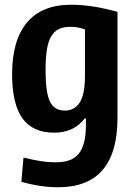

<svg xmlns="http://www.w3.org/2000/svg" viewBox="-20 -569 565 809"><path d="M225 220Q151 220 70 197L79 95Q120 105 152 110Q184 115 213 115Q247 115 271.5 106.5Q296 98 311.5 79Q327 60 334.5 30Q342 0 342 -43V-70H337Q291 -10 208 -10Q118 -10 74.5 -70.5Q31 -131 31 -256Q31 -400 94 -474.5Q157 -549 279 -549Q324 -549 370.5 -542Q417 -535 475 -519V-72Q475 220 225 220ZM253 -103Q293 -103 315.5 -136.5Q338 -170 338 -251V-445Q309 -456 276 -456Q248 -456 228 -446.5Q208 -437 195.5 -415.5Q183 -394 177.5 -359Q172 -324 172 -272Q172 -179 190.5 -141Q209 -103 253 -103Z"/></svg>

Font: Encode Sans Compressed
Style: Bold
Weight: 700
Designer: Pablo Impallari, Andres Torresi
Foundry: Pablo Impallari, Andres Torresi
Version: Version 1.000; ttfautohint (v1.00) -l 8 -r 50 -G 200 -x 14 -